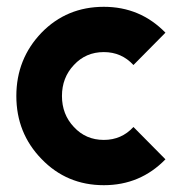

<svg xmlns="http://www.w3.org/2000/svg" viewBox="-20 -532 523 564"><path d="M285 -512Q176 -512 102 -436Q28 -359 28 -250Q28 -141 102 -65Q176 12 285 12Q392 12 466 -64L372 -159Q337 -121 285 -121Q232 -121 197 -159Q162 -196 162 -250Q162 -304 197 -341Q232 -379 285 -379Q337 -379 372 -341L466 -436Q392 -512 285 -512Z"/></svg>

Font: Unageo
Style: Bold
Weight: 700
Designer: Richard Sepsi
Foundry: Richard Sepsi
Version: Version 2.000